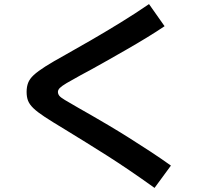

<svg xmlns="http://www.w3.org/2000/svg" viewBox="-20 -819 1040 938"><path d="M735 99Q668 51 612 13Q556 -25 505 -57.5Q454 -90 403 -121.5Q352 -153 295 -188Q235 -224 198.5 -248Q162 -272 143 -290.5Q124 -309 117 -327Q110 -345 110 -370Q110 -395 117.5 -414.5Q125 -434 145 -452.5Q165 -471 202 -494.5Q239 -518 299 -551Q358 -584 427 -624Q496 -664 568.5 -708.5Q641 -753 708 -799L784 -691Q744 -664 696.5 -635Q649 -606 601 -578.5Q553 -551 509 -526Q465 -501 429.5 -481.5Q394 -462 373 -451Q329 -427 305.5 -413Q282 -399 272.5 -389.5Q263 -380 263 -370Q263 -360 269.5 -351.5Q276 -343 297 -330.5Q318 -318 363 -292Q386 -279 424.5 -257Q463 -235 511 -206.5Q559 -178 611.5 -145Q664 -112 716.5 -77.5Q769 -43 815 -10Z"/></svg>

Font: M PLUS 1 Thin
Style: Bold
Weight: 700
Version: Version 1.001